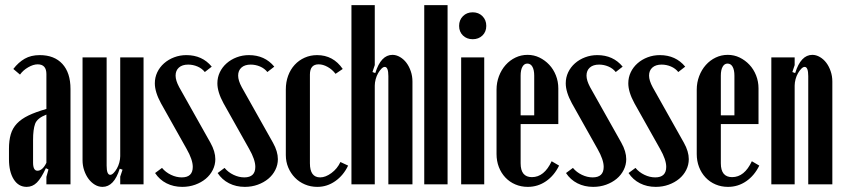

<svg xmlns="http://www.w3.org/2000/svg" viewBox="-20 -719 3293 749"><path d="M15 -139Q15 -171 22 -195Q29 -219 46 -237Q63 -255 91 -268.5Q119 -282 161 -294V-430Q161 -468 127 -468Q110 -468 90 -456.5Q70 -445 58 -428L32 -450Q52 -476 76.5 -490Q101 -504 135 -504Q192 -504 223.5 -469.5Q255 -435 255 -372V0H161V-29L169 -58L159 -63Q141 -24 124 -7Q107 10 84 10Q52 10 33.5 -19.5Q15 -49 15 -98ZM126 -53Q146 -53 161 -84V-272Q125 -258 117 -236Q109 -214 109 -173V-85Q109 -53 126 -53Z M447 -61Q425 10 380 10Q364 10 350 1.5Q336 -7 325.5 -21Q315 -35 308.5 -54Q302 -73 302 -94V-495H396V-73Q396 -37 410 -37Q416 -37 423 -44Q430 -51 436 -61.5Q442 -72 445.5 -85Q449 -98 449 -110V-495H540V0H449V-30L458 -57Z M779 -438Q768 -452 750.5 -459.5Q733 -467 714 -467Q691 -467 678 -455.5Q665 -444 665 -424Q665 -405 679 -379L801 -162Q820 -128 820 -98Q820 -76 810 -56Q800 -36 782.5 -21.5Q765 -7 741.5 1.5Q718 10 691 10Q657 10 629.5 -4Q602 -18 585 -44L612 -64Q626 -47 647 -37Q668 -27 689 -27Q732 -27 732 -68Q732 -96 708 -138L608 -316Q584 -360 584 -394Q584 -417 593.5 -437Q603 -457 620 -472Q637 -487 659.5 -495.5Q682 -504 707 -504Q769 -504 806 -459Z M1023 -438Q1012 -452 994.5 -459.5Q977 -467 958 -467Q935 -467 922 -455.5Q909 -444 909 -424Q909 -405 923 -379L1045 -162Q1064 -128 1064 -98Q1064 -76 1054 -56Q1044 -36 1026.5 -21.5Q1009 -7 985.5 1.5Q962 10 935 10Q901 10 873.5 -4Q846 -18 829 -44L856 -64Q870 -47 891 -37Q912 -27 933 -27Q976 -27 976 -68Q976 -96 952 -138L852 -316Q828 -360 828 -394Q828 -417 837.5 -437Q847 -457 864 -472Q881 -487 903.5 -495.5Q926 -504 951 -504Q1013 -504 1050 -459Z M1095 -370Q1095 -399 1104 -423.5Q1113 -448 1129.5 -466Q1146 -484 1168.5 -494Q1191 -504 1217 -504Q1280 -504 1317 -450L1289 -431Q1276 -448 1258 -458Q1240 -468 1223 -468Q1189 -468 1189 -428V-82Q1189 -27 1229 -27Q1250 -27 1273 -44Q1296 -61 1308 -87L1338 -73Q1320 -35 1288 -12.5Q1256 10 1218 10Q1192 10 1169.5 0.5Q1147 -9 1130.5 -26Q1114 -43 1104.5 -65.5Q1095 -88 1095 -114Z M1444 -434Q1466 -505 1511 -505Q1526 -505 1540.5 -496.5Q1555 -488 1565.5 -474Q1576 -460 1582.5 -441Q1589 -422 1589 -401V0H1495V-422Q1495 -458 1481 -458Q1475 -458 1468 -451Q1461 -444 1455 -433.5Q1449 -423 1445.5 -410Q1442 -397 1442 -385V0H1351V-699H1442V-465L1433 -438Z M1635 -699H1726V0H1635Z M1771 -618Q1771 -641 1786 -656Q1801 -671 1824 -671Q1847 -671 1862 -656Q1877 -641 1877 -618Q1877 -595 1862 -580.5Q1847 -566 1824 -566Q1801 -566 1786 -580.5Q1771 -595 1771 -618ZM1869 -495V0H1779V-495Z M1917 -369Q1917 -397 1926.5 -422Q1936 -447 1952.5 -465.5Q1969 -484 1991 -494.5Q2013 -505 2038 -505Q2063 -505 2084.5 -494.5Q2106 -484 2122.5 -466.5Q2139 -449 2148.5 -425Q2158 -401 2158 -374V-235H2011V-82Q2011 -28 2055 -28Q2103 -28 2132 -90L2161 -73Q2142 -34 2110 -12Q2078 10 2039 10Q2013 10 1990.5 0.5Q1968 -9 1951.5 -26.5Q1935 -44 1926 -67.5Q1917 -91 1917 -118ZM2064 -269V-424Q2064 -446 2057 -458.5Q2050 -471 2037 -471Q2025 -471 2018 -458.5Q2011 -446 2011 -424V-269Z M2382 -438Q2371 -452 2353.5 -459.5Q2336 -467 2317 -467Q2294 -467 2281 -455.5Q2268 -444 2268 -424Q2268 -405 2282 -379L2404 -162Q2423 -128 2423 -98Q2423 -76 2413 -56Q2403 -36 2385.5 -21.5Q2368 -7 2344.5 1.5Q2321 10 2294 10Q2260 10 2232.5 -4Q2205 -18 2188 -44L2215 -64Q2229 -47 2250 -37Q2271 -27 2292 -27Q2335 -27 2335 -68Q2335 -96 2311 -138L2211 -316Q2187 -360 2187 -394Q2187 -417 2196.5 -437Q2206 -457 2223 -472Q2240 -487 2262.5 -495.5Q2285 -504 2310 -504Q2372 -504 2409 -459Z M2626 -438Q2615 -452 2597.5 -459.5Q2580 -467 2561 -467Q2538 -467 2525 -455.5Q2512 -444 2512 -424Q2512 -405 2526 -379L2648 -162Q2667 -128 2667 -98Q2667 -76 2657 -56Q2647 -36 2629.5 -21.5Q2612 -7 2588.5 1.5Q2565 10 2538 10Q2504 10 2476.5 -4Q2449 -18 2432 -44L2459 -64Q2473 -47 2494 -37Q2515 -27 2536 -27Q2579 -27 2579 -68Q2579 -96 2555 -138L2455 -316Q2431 -360 2431 -394Q2431 -417 2440.5 -437Q2450 -457 2467 -472Q2484 -487 2506.5 -495.5Q2529 -504 2554 -504Q2616 -504 2653 -459Z M2698 -369Q2698 -397 2707.5 -422Q2717 -447 2733.5 -465.5Q2750 -484 2772 -494.5Q2794 -505 2819 -505Q2844 -505 2865.5 -494.5Q2887 -484 2903.5 -466.5Q2920 -449 2929.5 -425Q2939 -401 2939 -374V-235H2792V-82Q2792 -28 2836 -28Q2884 -28 2913 -90L2942 -73Q2923 -34 2891 -12Q2859 10 2820 10Q2794 10 2771.5 0.5Q2749 -9 2732.5 -26.5Q2716 -44 2707 -67.5Q2698 -91 2698 -118ZM2845 -269V-424Q2845 -446 2838 -458.5Q2831 -471 2818 -471Q2806 -471 2799 -458.5Q2792 -446 2792 -424V-269Z M3082 -434Q3104 -505 3149 -505Q3164 -505 3178.5 -496.5Q3193 -488 3203.5 -474Q3214 -460 3220.5 -441Q3227 -422 3227 -401V0H3133V-422Q3133 -458 3119 -458Q3113 -458 3106 -451Q3099 -444 3093 -433.5Q3087 -423 3083.5 -410Q3080 -397 3080 -385V0H2989V-495H3080V-465L3071 -438Z"/></svg>

Font: Moniqa ExtBd Cond Paragraph
Style: Regular
Weight: 800
Width: 3
Designer: Rajesh Rajput
Foundry: Rajesh Rajput
Version: Version 1.000